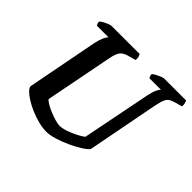

<svg xmlns="http://www.w3.org/2000/svg" viewBox="-161 -910 1117 1117"><g transform="rotate(45 397.5 -352.0)"><path d="M341.5 0Q310 0 275 -8.8Q240 -17.5 206.5 -31.8Q173 -46 146.2 -62.8Q119.5 -79.5 103.8 -95.5Q88 -111.5 88.5 -123.5L173.5 -564Q180.5 -596.5 190.5 -617.8Q200.5 -639 209 -644.5H112Q110 -648 107 -654.8Q104 -661.5 104.5 -671Q112 -678.5 126 -686Q140 -693.5 153.8 -698.8Q167.5 -704 173.5 -704H404.5Q407.5 -700 411 -689.5Q414.5 -679 412.5 -662.5L365 -649.5Q334 -641 320 -623.8Q306 -606.5 297.5 -563.5L215.5 -143.5Q223.5 -134 242.8 -122.8Q262 -111.5 286.5 -101.8Q311 -92 333.5 -85.5Q356 -79 369.5 -79Q391 -79 420.8 -89Q450.5 -99 478.8 -113.5Q507 -128 522 -140L606 -563.5Q613.5 -600 623 -620.2Q632.5 -640.5 640.5 -644.5H544Q542.5 -647 539.5 -654.5Q536.5 -662 537 -671Q544 -678 558.2 -685.5Q572.5 -693 586.2 -698.5Q600 -704 605.5 -704H786.5Q789 -699.5 792.5 -689Q796 -678.5 794 -662.5L748.5 -650Q729.5 -644.5 716.8 -636.8Q704 -629 695.8 -611Q687.5 -593 680 -555L594.5 -111.5Q583 -97 552.8 -77.8Q522.5 -58.5 483.5 -40.8Q444.5 -23 406.5 -11.5Q368.5 0 341.5 0Z"/></g></svg>

Font: Texturina Medium
Style: Italic
Weight: 500
Italic angle: -11°
Designer: Guillermo Torres Carreño
Foundry: Omnibus-Type
Version: Version 1.002